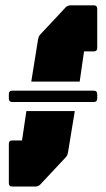

<svg xmlns="http://www.w3.org/2000/svg" viewBox="-20 -686 390 706"><path d="M95 -386 119.5 -538.5Q120.5 -544.5 122 -549.2Q123.5 -554 127.5 -558.5L221 -658.5Q228.5 -666.5 241 -666.5H325Q337.5 -666.5 337.5 -654V-509.5Q337.5 -497 325 -497H289L273 -386ZM25 0Q12.5 0 12.5 -12.5V-157Q12.5 -169.5 25 -169.5H61L77 -277.5H255L230.5 -128.5Q229.5 -122 228 -117.5Q226.5 -113 222.5 -108.5L129 -8.5Q121 0 109 0ZM25 -311Q12.5 -311 12.5 -323.5V-340Q12.5 -352.5 25 -352.5H325Q337.5 -352.5 337.5 -340V-323.5Q337.5 -311 325 -311Z"/></svg>

Font: Jaro 24pt
Style: Regular
Weight: 400
Designer: Agyei Archer, Celine Hurka, Mirko Velimirović
Version: Version 1.000